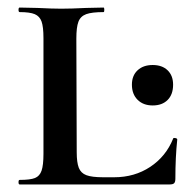

<svg xmlns="http://www.w3.org/2000/svg" viewBox="-20 -488 506 508"><path d="M183 -85Q183 -58 188.5 -44Q194 -30 208.5 -24.5Q223 -19 253 -19H282Q336 -19 377.5 -46.5Q419 -74 438 -121Q438 -123 441 -123Q444 -123 446.5 -122Q449 -121 449 -119Q444 -72 444 -15Q444 -7 441 -3.5Q438 0 429 0H32Q29 0 29 -6Q29 -12 32 -12Q60 -12 72.5 -17Q85 -22 90 -36.5Q95 -51 95 -81V-387Q95 -417 90 -431Q85 -445 72 -450.5Q59 -456 32 -456Q29 -456 29 -462Q29 -468 32 -468L79 -467Q119 -465 142 -465Q168 -465 208 -467L254 -468Q256 -468 256 -462Q256 -456 254 -456Q223 -456 208 -450.5Q193 -445 187.5 -430.5Q182 -416 182 -386ZM329 -264Q329 -288 344 -302Q359 -316 384 -316Q409 -316 423.5 -302Q438 -288 438 -264Q438 -238 423.5 -223.5Q409 -209 384 -209Q359 -209 344 -224Q329 -239 329 -264Z"/></svg>

Font: Cormorant SC SemiBold
Style: Regular
Weight: 600
Designer: Christian Thalmann (Catharsis Fonts)
Version: Version 3.000